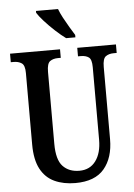

<svg xmlns="http://www.w3.org/2000/svg" viewBox="-62 -977 721 1033"><g transform="rotate(-5 299.0 -460.5)"><path d="M303 10Q239 10 190.5 -12.5Q142 -35 115.5 -85Q89 -135 89 -217V-603Q89 -645 71.5 -656.5Q54 -668 29 -668H13V-714H283V-668H268Q242 -668 225 -656Q208 -644 208 -599V-210Q208 -124 241 -89Q274 -54 330 -54Q387 -54 418.5 -96.5Q450 -139 450 -211V-603Q450 -645 434 -656.5Q418 -668 391 -668H376V-714H585V-668H569Q543 -668 526 -656Q509 -644 509 -599V-209Q509 -109 459 -49.5Q409 10 303 10ZM321 -771Q296 -789 265 -817.5Q234 -846 208 -875Q182 -904 172 -921V-931H291Q299 -909 313.5 -882Q328 -855 343.5 -829Q359 -803 371 -784V-771Z"/></g></svg>

Font: Noto Serif Khmer ExtraCondensed SemiBold
Style: Regular
Weight: 600
Width: 2
Designer: Danh Hong and the Monotype Design Team
Foundry: Monotype Imaging Inc.
Version: Version 2.004; ttfautohint (v1.8.4.7-5d5b)